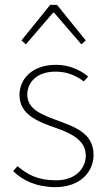

<svg xmlns="http://www.w3.org/2000/svg" viewBox="-20 -756 440 788"><path d="M208 12C308 12 364 -50 364 -120C364 -214 280 -237 204 -266C146 -288 92 -310 92 -368C92 -415 128 -462 208 -462C258 -462 292 -445 324 -422L342 -442C308 -470 262 -490 210 -490C112 -490 60 -432 60 -366C60 -284 138 -256 212 -230C268 -210 332 -182 332 -118C332 -64 290 -16 210 -16C134 -16 92 -40 52 -74L34 -54C74 -14 132 12 208 12ZM86 -574 198 -704H202L314 -574L332 -590L214 -736H186L68 -590Z"/></svg>

Font: Source Sans Pro ExtraLight
Style: Regular
Weight: 200
Designer: Paul D. Hunt
Foundry: Adobe Systems Incorporated
Version: Version 3.006;hotconv 1.0.111;makeotfexe 2.5.65597